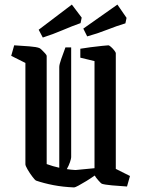

<svg xmlns="http://www.w3.org/2000/svg" viewBox="-20 -810 625 839"><path d="M91 -535 29 -566 42 -612Q76 -610 108 -607.5Q140 -605 152 -600Q155 -599 162.5 -592Q170 -585 177 -577Q184 -569 184 -566V-93Q198 -88 211.5 -84Q225 -80 239 -77V-517Q239 -528 247.5 -552Q256 -576 266 -603H291V-123Q291 -117 286 -102Q281 -87 272 -71Q291 -68 310 -67L393 -75V-543L331 -558V-597Q347 -600 374.5 -603.5Q402 -607 426 -609.5Q450 -612 454 -612Q457 -612 465 -605Q473 -598 479.5 -589.5Q486 -581 486 -578V-72L548 -41L535 5Q501 3 469 0Q437 -3 425 -7Q422 -8 410 -21.5Q398 -35 394 -43Q377 -31 357.5 -19Q338 -7 323 1Q308 9 304 9Q255 7 213.5 -1Q172 -9 137 -21Q133 -23 121.5 -38Q110 -53 100.5 -69.5Q91 -86 91 -92ZM167 -646 149 -680 294 -790 337 -733 332 -709Q295 -696 253 -678Q211 -660 167 -646ZM361 -651 344 -685 493 -790 533 -732 528 -708Q491 -697 448 -680Q405 -663 361 -651Z"/></svg>

Font: Grenze Gotisch
Style: Regular
Weight: 400
Designer: Renata Polastri
Foundry: Omnibus-Type
Version: Version 1.001